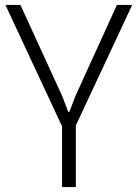

<svg xmlns="http://www.w3.org/2000/svg" viewBox="-20 -760 559 780"><path d="M232 -247 2 -740H63L233 -369L257 -306H262L286 -369L455 -740H517L288 -250V0H232Z"/></svg>

Font: Encode Sans Compressed
Style: Light
Weight: 300
Designer: Pablo Impallari, Andres Torresi
Foundry: Pablo Impallari, Andres Torresi
Version: Version 1.000; ttfautohint (v1.00) -l 8 -r 50 -G 200 -x 14 -